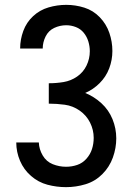

<svg xmlns="http://www.w3.org/2000/svg" viewBox="-20 -763 540 791"><path d="M252 8Q293 8 332.5 -4Q372 -16 401.5 -45.5Q431 -75 445 -114Q459 -153 459 -193Q459 -234 443.5 -272Q428 -310 398 -337.5Q368 -365 331 -380Q364 -394 390.5 -420.5Q417 -447 430 -481.5Q443 -516 443 -553Q443 -591 430.5 -627.5Q418 -664 391 -692Q364 -720 327.5 -731.5Q291 -743 253 -743Q216 -743 180 -732.5Q144 -722 116.5 -696.5Q89 -671 76 -635.5Q63 -600 63 -564V-563H156Q156 -589 168 -613Q180 -637 203.5 -648Q227 -659 253 -659Q273 -659 292.5 -651.5Q312 -644 325 -628Q338 -612 344 -592Q350 -572 350 -552Q350 -521 336.5 -493Q323 -465 297.5 -447.5Q272 -430 242 -425Q212 -420 181 -420V-336Q214 -336 247 -331.5Q280 -327 308 -307.5Q336 -288 351 -258Q366 -228 366 -195Q366 -171 359 -149Q352 -127 336 -109Q320 -91 298 -83.5Q276 -76 252 -76Q224 -76 197.5 -86.5Q171 -97 156 -122.5Q141 -148 140 -176H47Q47 -137 62.5 -100.5Q78 -64 108 -38Q138 -12 175.5 -2Q213 8 252 8Z"/></svg>

Font: Iosevka SS08 Medium
Style: Regular
Weight: 500
Monospace: yes
Designer: Belleve Invis
Foundry: Belleve Invis
Version: Version 3.4.3; ttfautohint (v1.8.3)